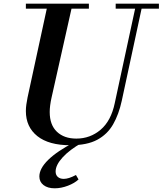

<svg xmlns="http://www.w3.org/2000/svg" viewBox="-20 -774 880 1039"><path d="M361 12Q244 12 182 -37.5Q120 -87 120 -173Q120 -190 122.5 -208Q125 -226 129 -246L239 -754H373L259 -246Q254 -224 251.5 -204Q249 -184 249 -168Q249 -98 288 -61Q327 -24 393 -24Q468 -24 524.5 -72Q581 -120 601 -216L717 -754H752L639 -229Q623 -155 592 -101Q561 -47 506 -17.5Q451 12 361 12ZM120 -727V-754H461V-727ZM606 -727V-754H840V-727ZM276 245Q238 245 215.5 227.5Q193 210 193 181Q193 138 241 91Q289 44 382 -4L423 -1Q357 36 319 77.5Q281 119 281 154Q281 173 293 183.5Q305 194 325 194Q338 194 354 189Q370 184 391 173L405 197Q384 217 347.5 231Q311 245 276 245Z"/></svg>

Font: Libre Bodoni Medium
Style: Italic
Weight: 500
Italic angle: -13°
Designer: Pablo Impallari, Rodrigo Fuenzalida
Foundry: Impallari Type
Version: Version 2.005;gftools[0.9.23]